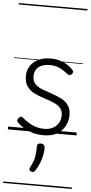

<svg xmlns="http://www.w3.org/2000/svg" viewBox="-76 -925 632 1340"><g transform="rotate(5 240.5 -255.0)"><path d="M251 19Q204 19 167.5 6.5Q131 -6 105 -23Q79 -40 66 -55Q59 -63 60 -70.5Q61 -78 70 -87Q78 -96 85 -96.5Q92 -97 100 -89Q131 -62 169 -44Q207 -26 253 -26Q288 -26 313 -39.5Q338 -53 352 -76.5Q366 -100 366 -130Q366 -165 346 -185Q326 -205 295 -217Q264 -229 229.5 -240Q195 -251 163.5 -266.5Q132 -282 112.5 -309.5Q93 -337 93 -382Q93 -421 112.5 -452Q132 -483 168.5 -501Q205 -519 255 -519Q292 -519 323 -509Q354 -499 377 -483.5Q400 -468 414 -451Q421 -444 419 -436.5Q417 -429 410 -422Q403 -415 395 -415Q387 -415 379 -422Q348 -447 319.5 -460Q291 -473 253 -473Q201 -473 173.5 -449.5Q146 -426 146 -386Q146 -351 165.5 -331Q185 -311 216.5 -299Q248 -287 283 -275.5Q318 -264 349.5 -248.5Q381 -233 400.5 -206.5Q420 -180 420 -135Q420 -97 402 -61.5Q384 -26 347 -3.5Q310 19 251 19ZM186 278Q176 274 174.5 267.5Q173 261 179 248Q192 223 199 203Q206 183 209 160Q212 137 212 102Q212 91 217.5 84.5Q223 78 237 78Q252 78 259.5 86Q267 94 267 106Q267 133 261 161Q255 189 244.5 215.5Q234 242 218 266Q212 276 205 279.5Q198 283 186 278ZM0 365H481V375H0ZM0 -20H481V0H0ZM0 -505H481V-500H0ZM0 -885H481V-875H0Z"/></g></svg>

Font: Playwrite GB J Guides
Style: Regular
Weight: 400
Designer: Veronika Burian, José Scaglione
Foundry: TypeTogether
Version: Version 1.003